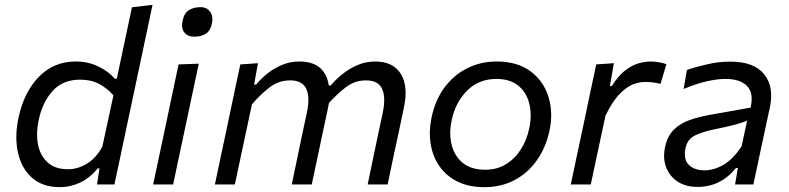

<svg xmlns="http://www.w3.org/2000/svg" viewBox="-20 -762 3257 793"><path d="M228 11Q154.5 11 111 -28.8Q67.5 -68.5 53.8 -133.5Q40 -198.5 56 -273.5Q78.5 -381 140.2 -444.5Q202 -508 292.5 -508Q344.5 -508 386.8 -487.2Q429 -466.5 454 -437H462.5L474.5 -494Q487.5 -555.5 500.2 -615.2Q513 -675 525 -732L610 -742Q597 -681.5 584.2 -620.5Q571.5 -559.5 557.5 -494L499 -219Q486 -156.5 475.2 -106Q464.5 -55.5 452.5 0H380.5L391 -66.5H383.5Q350.5 -26 310 -7.5Q269.5 11 228 11ZM261 -63Q300.5 -63 338 -85.2Q375.5 -107.5 402.5 -155.5L448.5 -368Q423.5 -397 390 -415Q356.5 -433 311.5 -433Q238.5 -433 196.5 -385.5Q154.5 -338 140 -266.5Q128 -211.5 137 -165.2Q146 -119 176.8 -91Q207.5 -63 261 -63Z M612.5 0Q624 -55 635 -106Q646 -157 659 -219L669.5 -268.5Q683.5 -336 694.8 -388.8Q706 -441.5 717.5 -496L801 -499Q789 -442.5 777.8 -390Q766.5 -337.5 752 -268.5L741.5 -219Q728.5 -157 717.5 -106Q706.5 -55 695 0ZM782 -610.5Q755 -610.5 741.2 -628.2Q727.5 -646 734.5 -677.5Q740.5 -707.5 760.2 -720Q780 -732.5 807.5 -732.5Q834.5 -732.5 848 -713.5Q861.5 -694.5 855.5 -665.5Q849 -634.5 829.8 -622.5Q810.5 -610.5 782 -610.5Z M867.5 0Q879 -55.5 890 -106.8Q901 -158 914 -219L924.5 -269Q934.5 -317 946.8 -375.2Q959 -433.5 972.5 -496L1045.5 -501L1029.5 -413H1038Q1055.5 -434.5 1082.2 -456.5Q1109 -478.5 1143.2 -493.2Q1177.5 -508 1216.5 -508Q1322.5 -508 1338 -409H1346Q1365.5 -432.5 1393.5 -455.2Q1421.5 -478 1456 -493Q1490.5 -508 1529.5 -508Q1604.5 -508 1636 -456Q1667.5 -404 1647.5 -314.5Q1643 -293.5 1638.2 -270.5Q1633.5 -247.5 1627.5 -219Q1614 -157 1603.2 -106.2Q1592.5 -55.5 1581 0H1498.5Q1510 -55.5 1520.5 -106Q1531 -156.5 1543.5 -215.5L1561 -297Q1574 -360 1558.2 -395Q1542.5 -430 1491 -430Q1446 -430 1409.5 -402.5Q1373 -375 1338.5 -336.5Q1337 -326 1334.5 -314.5Q1326 -275 1314 -219Q1301 -158 1290.2 -106.5Q1279.5 -55 1267.5 0H1185Q1196.5 -55.5 1207.2 -106.2Q1218 -157 1230 -215.5L1247.5 -297Q1261 -360 1245 -395Q1229 -430 1178 -430Q1131 -430 1093.5 -401.2Q1056 -372.5 1020.5 -331L996 -216Q983.5 -157 972.5 -106Q961.5 -55 950 0Z M1981 11Q1915 11 1868.2 -12.8Q1821.5 -36.5 1794 -77Q1766.5 -117.5 1758.5 -168.8Q1750.5 -220 1762 -274.5Q1777 -348.5 1816 -400.8Q1855 -453 1910.5 -480.5Q1966 -508 2031 -508Q2116.5 -508 2170.8 -467.8Q2225 -427.5 2245.2 -362.2Q2265.5 -297 2249.5 -222.5Q2234.5 -152.5 2197.5 -100Q2160.5 -47.5 2105.2 -18.2Q2050 11 1981 11ZM1984 -61Q2033 -61 2070.2 -84Q2107.5 -107 2131.8 -145.8Q2156 -184.5 2166 -232Q2177.5 -288 2166 -334.5Q2154.5 -381 2120.2 -408.5Q2086 -436 2030.5 -436Q1957 -436 1908.8 -387.2Q1860.5 -338.5 1845.5 -265Q1834 -211 1845.2 -164.5Q1856.5 -118 1891 -89.5Q1925.5 -61 1984 -61Z M2337.5 0Q2349 -55 2359.8 -105.8Q2370.5 -156.5 2384 -219L2394.5 -268.5Q2404.5 -317 2416.8 -375.2Q2429 -433.5 2442.5 -496L2515.5 -501L2499 -406.5H2507Q2533 -448.5 2561 -470.2Q2589 -492 2616.2 -500Q2643.5 -508 2667 -508Q2684.5 -508 2702 -504.8Q2719.5 -501.5 2732.5 -497L2708 -415.5Q2689.5 -420.5 2674 -422Q2658.5 -423.5 2643 -423.5Q2621.5 -423.5 2595.2 -413.8Q2569 -404 2539.8 -374.5Q2510.5 -345 2481 -285L2466 -215.5Q2453.5 -156.5 2442.5 -105.8Q2431.5 -55 2420 0Z M2861.5 10Q2812 10 2778.5 -12.2Q2745 -34.5 2731 -72Q2717 -109.5 2727 -155Q2737 -201.5 2764.2 -227.5Q2791.5 -253.5 2829.2 -266.5Q2867 -279.5 2908.5 -287L3080 -317.5Q3094 -377.5 3065.5 -406.8Q3037 -436 2976 -436Q2942 -436 2898.5 -426Q2855 -416 2803.5 -394.5L2817 -473Q2851 -485 2899.8 -496.2Q2948.5 -507.5 2996 -507.5Q3094.5 -507.5 3136.2 -455.2Q3178 -403 3159.5 -317Q3154.5 -294.5 3148.8 -268.2Q3143 -242 3136.5 -210.5L3123.5 -150.5Q3116.5 -117.5 3108.8 -80.5Q3101 -43.5 3091.5 0H3016L3027.5 -68H3019.5Q2956.5 10 2861.5 10ZM2890 -58.5Q2929.5 -58.5 2969.5 -82.2Q3009.5 -106 3043 -158L3066 -264.5Q3057 -260 3043 -255.2Q3029 -250.5 3002.5 -243.8Q2976 -237 2929 -227.5Q2884.5 -218.5 2851.8 -203.2Q2819 -188 2811 -149Q2802 -104 2825 -81.2Q2848 -58.5 2890 -58.5Z"/></svg>

Font: Commissioner
Style: Italic
Weight: 400
Italic angle: -12°
Designer: Kostas Bartsokas
Foundry: Kostas Bartsokas
Version: Version 1.000; ttfautohint (v1.8.3)